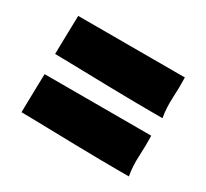

<svg xmlns="http://www.w3.org/2000/svg" viewBox="-84 -583 633 591"><g transform="rotate(30 233.0 -288.0)"><path d="M425 -320H426Q420 -354 422 -391Q424 -428 423 -463Q413 -463 381.5 -463Q350 -463 308 -463Q266 -463 220 -463Q174 -463 135 -463Q96 -463 70.5 -463Q45 -463 44 -463Q44 -460 43.5 -442Q43 -424 42.5 -401.5Q42 -379 41.5 -357.5Q41 -336 41 -326Q46 -326 75 -325.5Q104 -325 145 -324Q186 -323 233 -322Q280 -321 321 -320.5Q362 -320 391 -320Q420 -320 425 -320ZM425 -113H426Q420 -147 422 -184Q424 -221 423 -256Q413 -256 381.5 -256Q350 -256 308 -256Q266 -256 220 -256Q174 -256 135 -256Q96 -256 70.5 -256Q45 -256 44 -256Q44 -253 43.5 -235Q43 -217 42.5 -194.5Q42 -172 41.5 -150.5Q41 -129 41 -119Q46 -119 75 -118.5Q104 -118 145 -117Q186 -116 233 -115Q280 -114 321 -113.5Q362 -113 391 -113Q420 -113 425 -113Z"/></g></svg>

Font: Londrina Solid
Style: Regular
Weight: 400
Designer: Marcelo Magalhaes
Foundry: Marcelo Magalhães
Version: Version 1.002